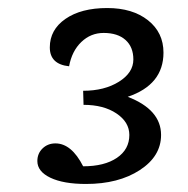

<svg xmlns="http://www.w3.org/2000/svg" viewBox="-20 -730 468 478"><path d="M194 -272Q138 -272 105.5 -287.5Q73 -303 73 -329Q73 -348 86 -360.5Q99 -373 118 -373Q158 -373 187 -316Q240 -316 271 -337Q302 -358 302 -394Q302 -426 270 -447.5Q238 -469 188 -469L187 -504Q240 -504 276 -526.5Q312 -549 312 -582Q312 -613 292.5 -630.5Q273 -648 238 -648Q206 -648 182.5 -625.5Q159 -603 152 -565Q104 -570 104 -612Q104 -656 143 -683Q182 -710 247 -710Q310 -710 348.5 -679.5Q387 -649 387 -599Q387 -519 298 -489Q381 -457 381 -394Q381 -341 328 -306.5Q275 -272 194 -272Z"/></svg>

Font: Lemonada Light
Style: Regular
Weight: 300
Designer: Mohamed Gaber (Arabic), Eduardo Tunni (Latin)
Foundry: Kief Type Foundry
Version: Version 4.004